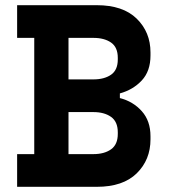

<svg xmlns="http://www.w3.org/2000/svg" viewBox="-20 -720 652 740"><path d="M46 0V-126H112V-574H46V-700H353Q454 -700 507 -648Q560 -596 560 -518V-506Q560 -446 526.5 -410Q493 -374 442 -360V-342Q493 -329 526.5 -291.5Q560 -254 560 -195V-183Q560 -104 507 -52Q454 0 353 0ZM244 -414H340Q382 -414 408 -432Q434 -450 434 -491V-497Q434 -538 408 -556Q382 -574 340 -574H244ZM244 -126H340Q382 -126 408 -144.5Q434 -163 434 -204V-210Q434 -251 408 -269.5Q382 -288 340 -288H244Z"/></svg>

Font: Space Mono
Style: Bold
Weight: 700
Monospace: yes
Designer: Colophon Foundry + Benjamin Critton
Foundry: Colophon Foundry & Benjamin Critton
Version: Version 1.003; ttfautohint (v1.8.4.7-5d5b)